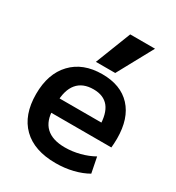

<svg xmlns="http://www.w3.org/2000/svg" viewBox="-189 -906 947 1032"><g transform="rotate(30 284.5 -390.0)"><path d="M313 10Q180 10 108.5 -60Q37 -130 37 -260Q37 -386 105.5 -458Q174 -530 293 -530Q408 -530 471 -462Q534 -394 534 -269Q534 -255 533 -238Q532 -221 531 -213H105V-302H437L419 -275Q419 -357 387.5 -396.5Q356 -436 293 -436Q226 -436 191.5 -394.5Q157 -353 157 -272V-237Q157 -163 196.5 -125.5Q236 -88 314 -88Q360 -88 406 -100Q452 -112 489 -133L508 -37Q470 -15 419.5 -2.5Q369 10 313 10ZM349 -570H229L315 -790H469Z"/></g></svg>

Font: M PLUS 2 SemiBold
Style: Regular
Weight: 600
Designer: Coji Morishita
Foundry: UNDERFOREST DESIGN
Version: Version 1.001